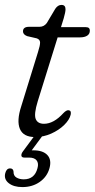

<svg xmlns="http://www.w3.org/2000/svg" viewBox="-28 -549 386 781"><path d="M121.5 -393 82.5 -402Q65.5 -408.5 65.5 -421.5Q65.5 -440 90.5 -440H133Q151 -440 162.5 -455.5L197 -513.5Q207.5 -529 222 -529Q238.5 -529 238.5 -511.5Q238.5 -499.5 231 -474L220 -438.5H321.5Q337.5 -438.5 337.5 -424.5Q337.5 -411 326.8 -404Q316 -397 298 -397H206.5L125.5 -137Q109.5 -85 117.2 -65.2Q125 -45.5 151 -45.5Q190.5 -45.5 230 -89Q242.5 -102 251.5 -100.5Q263 -99 259.5 -82.5Q254.5 -61.5 233 -40.5Q211.5 -19.5 180.2 -5.5Q149 8.5 114.5 8.5Q67 8.5 53 -24.5Q39 -57.5 58.5 -117L126.5 -337Q135.5 -365 135 -376.8Q134.5 -388.5 121.5 -393ZM121 -8.5H153.5L101 62.5Q104.5 62.5 108 62.5Q146.5 62.5 164.5 81.5Q182.5 100.5 173.5 134.5Q164 169.5 134 190.8Q104 212 63 212Q27.5 212 7.2 195.8Q-13 179.5 -6.5 155Q-1.5 136 13 136Q25.5 136 27 148.5Q26.5 166 39 173.2Q51.5 180.5 68.5 180.5Q113 180.5 124.5 135Q130 115.5 121.2 103.8Q112.5 92 90 92H71.5Q60 92 59 84.2Q58 76.5 65.5 66.5Z"/></svg>

Font: Fraunces 72pt S100 Light
Style: Italic
Weight: 300
Italic angle: -16°
Version: Version 1.000; ttfautohint (v1.8.3)